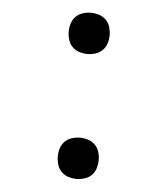

<svg xmlns="http://www.w3.org/2000/svg" viewBox="-44 -568 538 617"><g transform="rotate(5 225.0 -260.0)"><path d="M225 8Q212 8 199 4Q186 0 176.5 -9.5Q167 -19 163 -32Q159 -45 159 -58Q159 -72 163 -85Q167 -98 176.5 -107.5Q186 -117 199 -121Q212 -125 225 -125Q238 -125 251 -121Q264 -117 273.5 -107.5Q283 -98 287 -85Q291 -72 291 -58Q291 -45 287 -32Q283 -19 273.5 -9.5Q264 0 251 4Q238 8 225 8ZM225 -395Q212 -395 199 -399Q186 -403 176.5 -412.5Q167 -422 163 -435Q159 -448 159 -462Q159 -475 163 -488Q167 -501 176.5 -510.5Q186 -520 199 -524Q212 -528 225 -528Q238 -528 251 -524Q264 -520 273.5 -510.5Q283 -501 287 -488Q291 -475 291 -462Q291 -448 287 -435Q283 -422 273.5 -412.5Q264 -403 251 -399Q238 -395 225 -395Z"/></g></svg>

Font: Iosevka Aile Light
Style: Regular
Weight: 300
Designer: Belleve Invis
Foundry: Belleve Invis
Version: Version 27.3.5; ttfautohint (v1.8.4)